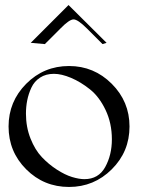

<svg xmlns="http://www.w3.org/2000/svg" viewBox="-20 -742 559 762"><path d="M102 -572 252 -722 403 -572 387 -567 326 -628Q289 -665 272 -665Q255 -665 219 -628L158 -567ZM254 -480Q353 -480 423.5 -409.5Q494 -339 494 -240Q494 -140 423.5 -70Q353 0 254 0Q154 0 84 -70Q14 -140 14 -240Q14 -339 84 -409.5Q154 -480 254 -480ZM83 -291Q83 -238 101 -192.5Q119 -147 146 -118.5Q173 -90 205.5 -69Q238 -48 266 -39.5Q294 -31 315 -31Q371 -31 397.5 -79Q424 -127 424 -189Q424 -253 399 -305.5Q374 -358 337 -387.5Q300 -417 262 -433Q224 -449 194 -449Q162 -449 139 -434Q116 -419 104.5 -394Q93 -369 88 -343.5Q83 -318 83 -291Z"/></svg>

Font: kawoszeh
Style: Medium
Weight: 500
Version: Version 000.030